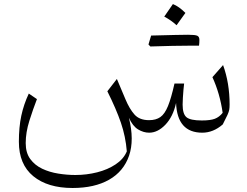

<svg xmlns="http://www.w3.org/2000/svg" viewBox="-20 -647 1214 944"><path d="M974.6 5.4Q851.1 5.4 845.7 -140.6Q830.6 -72.8 793 -33.7Q755.4 5.4 713.4 5.4Q685.5 5.4 658.9 -10.7Q632.3 -26.9 613.8 -67.9Q641.1 41.5 614.5 118.7Q587.9 195.8 516.4 236.6Q444.8 277.3 336.9 277.3Q214.4 277.3 143.6 219.2Q72.8 161.1 72.8 49.8Q72.8 -22 84.7 -77.9Q96.7 -133.8 121.6 -187L161.6 -159.7Q142.6 -110.8 124.5 -53.5Q106.4 3.9 106.4 56.6Q106.4 104.5 128.9 135Q151.4 165.5 187.5 182.6Q223.6 199.7 266.6 206.5Q309.6 213.4 350.6 213.4Q405.8 213.4 457.8 200.2Q509.8 187 548.8 160.9Q587.9 134.8 603.5 97.2Q597.7 24.4 574.5 -43.5Q551.3 -111.3 507.8 -198.2L554.7 -258.8L596.7 -159.2Q616.7 -111.3 641.4 -83.7Q666 -56.2 712.9 -56.2Q746.6 -56.2 768.3 -71.3Q790 -86.4 805.9 -125.5Q821.8 -164.6 837.9 -236.3H885.3Q883.8 -225.6 882.1 -206.3Q880.4 -187 879.2 -166.7Q877.9 -146.5 877.9 -132.8Q877.9 -86.4 897 -70.6Q916 -54.7 972.2 -54.7Q1014.2 -54.7 1036.1 -63Q1058.1 -71.3 1074.7 -92.3Q1067.9 -140.6 1055.2 -184.3Q1042.5 -228 1024.4 -267.6L1076.7 -327.1Q1108.9 -238.8 1108.9 -132.8Q1108.9 -118.2 1107.2 -107.9Q1105.5 -97.7 1098.4 -82Q1091.3 -66.4 1075.2 -35.2Q1028.3 5.4 974.6 5.4ZM958.5 -422.4H910.6Q840.3 -422.4 719.2 -418.5Q712.9 -424.8 710 -428.2Q713.9 -440.9 716.8 -451.4Q719.7 -461.9 723.1 -472.2Q869.6 -476.1 904.8 -476.1Q939.9 -476.1 950.2 -471.2Q960.4 -466.3 960.4 -450.7Q960.4 -435.1 958.5 -422.4ZM787.6 -565.4Q824.2 -618.7 830.1 -627Q859.9 -615.2 891.6 -583.5Q862.8 -543 848.1 -522.9Q822.3 -546.9 787.6 -565.4Z"/></svg>

Font: Pinar-DS2-FD Light
Style: Regular
Weight: 300
Designer: Amin Abedi
Version: Version 2.000